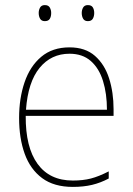

<svg xmlns="http://www.w3.org/2000/svg" viewBox="-20 -724 521 754"><path d="M253 -538Q315 -538 353 -504.5Q391 -471 408.5 -416Q426 -361 426 -295V-269H81Q80 -146 127.5 -80.5Q175 -15 266 -15Q306 -15 337 -23Q368 -31 407 -51V-23Q375 -6 341.5 2Q308 10 266 10Q192 10 145.5 -24.5Q99 -59 77 -120Q55 -181 55 -261Q55 -338 76.5 -401Q98 -464 142 -501Q186 -538 253 -538ZM253 -513Q181 -513 135.5 -457.5Q90 -402 82 -293H400Q400 -356 384.5 -406Q369 -456 336.5 -484.5Q304 -513 253 -513ZM132 -673Q132 -685 137.5 -694.5Q143 -704 156 -704Q170 -704 175.5 -694.5Q181 -685 181 -673Q181 -659 175.5 -650Q170 -641 156 -641Q143 -641 137.5 -650.5Q132 -660 132 -673ZM301 -673Q301 -685 306.5 -694.5Q312 -704 325 -704Q339 -704 344.5 -695Q350 -686 350 -673Q350 -660 344.5 -650.5Q339 -641 325 -641Q312 -641 306.5 -650.5Q301 -660 301 -673Z"/></svg>

Font: Noto Sans Lao Looped SemiCondensed Thin
Style: Regular
Weight: 100
Width: 4
Designer: Mark Frömberg, Ben Mitchell
Foundry: The Fontpad Ltd
Version: Version 1.002; ttfautohint (v1.8.4.7-5d5b)